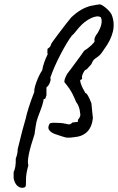

<svg xmlns="http://www.w3.org/2000/svg" viewBox="-20 -668 553 901"><path d="M384 -341Q378 -341 370 -324.5Q362 -308 366 -300L361 -294Q355 -294 356.5 -287Q358 -280 359.5 -275Q361 -270 364 -263.5Q367 -257 369.5 -252Q372 -247 375.5 -241Q379 -235 380 -232Q391 -231 409 -183Q410 -166 412.5 -146.5Q415 -127 416 -114Q407 -30 326 -24Q313 -22 302.5 -22Q292 -22 288 -23Q284 -24 269.5 -28.5Q255 -33 238 -39Q221 -45 211.5 -56.5Q202 -68 212 -86Q215 -91 221 -91L232 -92Q270 -92 286.5 -87.5Q303 -83 309 -85Q315 -87 319 -93L345 -96Q346 -96 345.5 -101Q345 -106 346.5 -107Q348 -108 350 -111Q360 -126 356 -137Q354 -168 337 -190Q320 -232 304.5 -253.5Q289 -275 284 -280Q277 -288 295 -321Q295 -322 314 -346Q372 -424 375 -430Q392 -440 408 -455Q424 -470 424 -475Q419 -489 438 -513Q466 -560 453 -587Q437 -597 406.5 -582.5Q376 -568 351 -539Q322 -503 318 -502Q295 -472 264 -412.5Q233 -353 216 -303Q220 -296 214 -280.5Q208 -265 198 -258V-221L192 -204Q185 -204 185 -203Q182 -181 168.5 -146.5Q155 -112 151.5 -97.5Q148 -83 142 -38Q103 78 113 108Q102 147 102 173Q102 199 101 204Q99 215 79 213Q51 206 44 168V139Q55 119 54 76Q63 54 63 32Q89 -75 100 -109Q110 -157 141 -237Q139 -250 151 -283Q163 -316 178 -338Q184 -374 204 -414Q201 -418 203 -439Q218 -448 220 -461Q220 -464 257 -513Q294 -562 314 -586Q358 -628 404 -640Q439 -647 447.5 -647.5Q456 -648 476 -631.5Q496 -615 504 -599Q534 -524 468 -436Q453 -412 442.5 -404.5Q432 -397 424 -391Q416 -385 409 -367Q404 -362 395 -351.5Q386 -341 384 -341Z"/></svg>

Font: Caveat
Style: Regular
Weight: 400
Designer: Pablo Impallari
Foundry: Creative Lab NY
Version: Version 1.096; ttfautohint (v1.3)